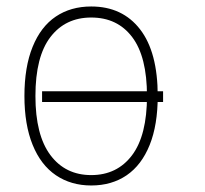

<svg xmlns="http://www.w3.org/2000/svg" viewBox="-20 -567 634 595"><path d="M55.7 -269.5Q55.7 -359.4 81.1 -421.9Q106.4 -484.4 152.8 -515.6Q199.2 -546.9 262.7 -546.9Q359.4 -546.9 414.1 -476.1Q468.8 -405.3 468.8 -269.5Q468.8 -179.7 443.8 -117.7Q418.9 -55.7 372.6 -23.9Q326.2 7.8 262.7 7.8Q200.2 7.8 153.3 -23.9Q106.4 -55.7 81.1 -118.2Q55.7 -180.7 55.7 -269.5ZM435.5 -269.5Q435.5 -391.6 389.6 -452.1Q343.8 -512.7 262.7 -512.7Q182.6 -512.7 136.2 -452.1Q89.8 -391.6 89.8 -269.5Q89.8 -148.4 136.2 -86.4Q182.6 -24.4 262.7 -24.4Q342.8 -24.4 389.2 -85.9Q435.5 -147.5 435.5 -269.5ZM110.4 -284.2H485.4V-251H110.4Z"/></svg>

Font: Min Sans VF VF
Style: Regular
Weight: 400
Designer: Jinseong-Kim, NotoSansCJK, Nunito
Foundry: Jinseong-Kim
Version: Version 1.420;Glyphs 3.1.2 (3151)